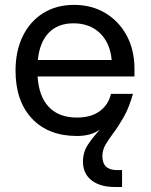

<svg xmlns="http://www.w3.org/2000/svg" viewBox="-20 -532 601 766"><path d="M42 -250Q42 -329 71 -388Q100 -447 152.5 -479.8Q205 -512.5 275.5 -512.5Q346 -512.5 400.5 -479.8Q455 -447 485.8 -389.5Q516.5 -332 516.5 -257.5V-227H130Q135 -147 175 -105Q215 -63 287 -63Q342.5 -63 377 -87.8Q411.5 -112.5 423 -157.5H510.5Q495 -103 474.2 -66.2Q453.5 -29.5 434 -3.5Q414.5 22.5 401.5 44.2Q388.5 66 388.5 91Q388.5 146.5 446.5 146.5H467V214H438.5Q379 214 345 187.2Q311 160.5 311 113Q311 75.5 330.2 46Q349.5 16.5 378 -14Q355 0.5 332.8 5.5Q310.5 10.5 287.5 10.5Q173 10.5 107.5 -59Q42 -128.5 42 -250ZM131 -292.5H425.5Q419.5 -360.5 378.8 -399.8Q338 -439 273 -439Q211 -439 174.5 -401.2Q138 -363.5 131 -292.5Z"/></svg>

Font: Overused Grotesk
Style: Regular
Weight: 450
Version: Version 0.004